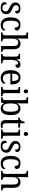

<svg xmlns="http://www.w3.org/2000/svg" viewBox="2275 -3075 810 5400"><g transform="rotate(90 2680.0 -375.0)"><path d="M196 10C307 10 379 -45 379 -146C379 -230 336 -269 239 -312C157 -348 126 -368 126 -420C126 -467 152 -500 211 -500C266 -500 294 -462 294 -394C337 -394 360 -417 360 -453C360 -503 313 -545 221 -545C118 -545 49 -495 49 -404C49 -318 93 -284 191 -237C277 -197 301 -177 301 -128C301 -72 266 -37 201 -37C128 -37 100 -92 100 -162C74 -162 40 -146 40 -95C40 -25 100 10 196 10Z M680 10C789 10 839 -43 839 -87C839 -105 832 -118 822 -126C801 -84 758 -51 698 -51C602 -51 562 -124 562 -266C562 -445 607 -496 676 -496C737 -496 753 -445 753 -382C811 -382 838 -398 838 -444C838 -512 761 -546 676 -546C558 -546 468 -479 468 -265C468 -69 556 10 680 10Z M892 0H1143V-42H1140C1099 -42 1065 -49 1065 -109V-320C1065 -419 1099 -483 1175 -483C1247 -483 1274 -433 1274 -346V0H1438V-42H1435C1394 -42 1365 -51 1365 -114V-350C1365 -487 1308 -546 1205 -546C1136 -546 1092 -510 1066 -455H1062C1062 -458 1065 -502 1065 -537V-760H892V-718H899C938 -718 974 -709 974 -650V-114C974 -51 940 -42 899 -42H892Z M1493 0H1762V-42H1737C1697 -42 1663 -50 1663 -109V-270C1663 -353 1687 -481 1752 -481C1788 -481 1801 -458 1801 -403C1864 -403 1889 -431 1889 -472C1889 -518 1857 -546 1791 -546C1712 -546 1686 -495 1661 -434H1657L1640 -536H1494V-494H1497C1537 -494 1571 -485 1571 -426V-114C1571 -51 1538 -42 1496 -42H1493Z M2169 10C2282 10 2335 -49 2335 -90C2335 -107 2325 -119 2315 -123C2293 -85 2249 -50 2185 -50C2096 -50 2049 -115 2047 -262H2354V-306C2354 -464 2281 -546 2160 -546C2028 -546 1953 -451 1953 -264C1953 -91 2033 10 2169 10ZM2259 -314H2049C2054 -430 2091 -493 2160 -493C2232 -493 2258 -421 2259 -314Z M2549 -638C2580 -638 2604 -653 2604 -698C2604 -743 2580 -758 2549 -758C2518 -758 2495 -743 2495 -698C2495 -653 2518 -638 2549 -638ZM2421 0H2686V-42H2674C2631 -42 2599 -51 2599 -114V-536H2429V-494H2435C2476 -494 2508 -485 2508 -426V-109C2508 -50 2475 -42 2433 -42H2421Z M3029 10C3149 10 3217 -76 3217 -269C3217 -461 3151 -546 3031 -546C2957 -546 2916 -506 2888 -445H2885C2887 -470 2889 -540 2889 -576V-760H2715V-718H2722C2763 -718 2797 -710 2797 -650V-114C2797 -51 2763 -42 2722 -42H2715V0H2865L2882 -78H2888C2914 -26 2958 10 3029 10ZM3012 -51C2917 -51 2888 -128 2888 -269C2888 -413 2918 -486 3011 -486C3092 -486 3123 -415 3123 -270C3123 -128 3092 -51 3012 -51Z M3489 10C3523 10 3559 2 3576 -6V-50C3557 -46 3539 -43 3515 -43C3472 -43 3447 -73 3447 -143V-483H3568V-536H3447V-659H3401C3392 -606 3380 -577 3360 -554C3340 -532 3312 -522 3286 -520V-483H3356V-145C3356 -30 3397 10 3489 10Z M3747 -638C3778 -638 3802 -653 3802 -698C3802 -743 3778 -758 3747 -758C3716 -758 3693 -743 3693 -698C3693 -653 3716 -638 3747 -638ZM3619 0H3884V-42H3872C3829 -42 3797 -51 3797 -114V-536H3627V-494H3633C3674 -494 3706 -485 3706 -426V-109C3706 -50 3673 -42 3631 -42H3619Z M4092 10C4203 10 4275 -45 4275 -146C4275 -230 4232 -269 4135 -312C4053 -348 4022 -368 4022 -420C4022 -467 4048 -500 4107 -500C4162 -500 4190 -462 4190 -394C4233 -394 4256 -417 4256 -453C4256 -503 4209 -545 4117 -545C4014 -545 3945 -495 3945 -404C3945 -318 3989 -284 4087 -237C4173 -197 4197 -177 4197 -128C4197 -72 4162 -37 4097 -37C4024 -37 3996 -92 3996 -162C3970 -162 3936 -146 3936 -95C3936 -25 3996 10 4092 10Z M4576 10C4685 10 4735 -43 4735 -87C4735 -105 4728 -118 4718 -126C4697 -84 4654 -51 4594 -51C4498 -51 4458 -124 4458 -266C4458 -445 4503 -496 4572 -496C4633 -496 4649 -445 4649 -382C4707 -382 4734 -398 4734 -444C4734 -512 4657 -546 4572 -546C4454 -546 4364 -479 4364 -265C4364 -69 4452 10 4576 10Z M4788 0H5039V-42H5036C4995 -42 4961 -49 4961 -109V-320C4961 -419 4995 -483 5071 -483C5143 -483 5170 -433 5170 -346V0H5334V-42H5331C5290 -42 5261 -51 5261 -114V-350C5261 -487 5204 -546 5101 -546C5032 -546 4988 -510 4962 -455H4958C4958 -458 4961 -502 4961 -537V-760H4788V-718H4795C4834 -718 4870 -709 4870 -650V-114C4870 -51 4836 -42 4795 -42H4788Z"/></g></svg>

Font: Noto Serif Ethiopic SemiCondensed
Style: Regular
Weight: 400
Width: 4
Designer: Monotype Design Team
Foundry: Monotype Imaging Inc.
Version: Version 2.102